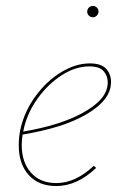

<svg xmlns="http://www.w3.org/2000/svg" viewBox="-20 -622 408 645"><path d="M273 -583Q273 -591 278.5 -596.5Q284 -602 292 -602Q300 -602 305.5 -596.5Q311 -591 311 -583Q311 -576 305.5 -570Q300 -564 292 -564Q284 -564 278.5 -569.5Q273 -575 273 -583ZM353 -346Q353 -340 351 -328Q341 -278 265 -235Q189 -192 56 -170Q53 -152 53 -135Q53 -77 84 -42Q115 -7 169 -7Q234 -7 295 -65L303 -58Q239 3 169 3Q110 3 76.5 -34Q43 -71 43 -134Q43 -165 50 -194Q64 -251 100.5 -300.5Q137 -350 185.5 -379.5Q234 -409 282 -409Q320 -409 336.5 -391Q353 -373 353 -346ZM342 -345Q342 -367 328 -383Q314 -399 280 -399Q234 -399 188.5 -370Q143 -341 108.5 -294Q74 -247 61 -194L58 -180Q181 -201 255.5 -241.5Q330 -282 340 -328Q342 -338 342 -345Z"/></svg>

Font: Ysabeau Infant Hairline
Style: Italic
Weight: 100
Italic angle: -12°
Designer: Christian Thalmann (Catharsis Fonts)
Version: Version 0.003